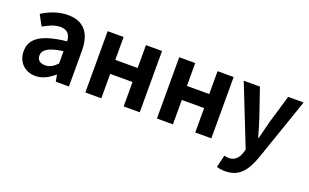

<svg xmlns="http://www.w3.org/2000/svg" viewBox="-88 -998 2648 1648"><g transform="rotate(20 1236.5 -174.5)"><path d="M217 14C281 14 337 -18 386 -60H389L400 0H520V-327C520 -489 447 -574 305 -574C217 -574 137 -541 71 -500L124 -403C176 -433 226 -456 278 -456C347 -456 371 -414 373 -359C148 -335 51 -272 51 -152C51 -57 117 14 217 14ZM265 -101C222 -101 191 -120 191 -164C191 -214 237 -251 373 -269V-156C338 -121 307 -101 265 -101Z M670 0H816V-223H1020V0H1167V-560H1020V-351H816V-560H670Z M1324 0H1470V-223H1674V0H1821V-560H1674V-351H1470V-560H1324Z M2027 225C2152 225 2212 149 2261 17L2460 -560H2319L2242 -300C2229 -248 2215 -194 2202 -142H2197C2181 -196 2167 -250 2150 -300L2061 -560H1913L2131 -10L2121 23C2105 72 2073 108 2016 108C2003 108 1987 104 1977 101L1950 214C1972 221 1994 225 2027 225Z"/></g></svg>

Font: Source Han Sans SC Bold
Style: Regular
Weight: 700
Designer: Ryoko NISHIZUKA (kana & ideographs); Paul D. Hunt (Latin, Greek & Cyrillic); Wenlong ZHANG (bopomofo); Sandoll Communica
Foundry: Adobe Systems Incorporated
Version: Version 1.001;PS 1.001;hotconv 1.0.78;makeotf.lib2.5.61930